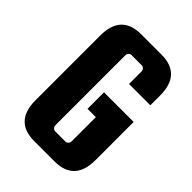

<svg xmlns="http://www.w3.org/2000/svg" viewBox="-198 -747 847 847"><g transform="rotate(45 225.5 -323.5)"><path d="M239 -257V-360H424V-122Q424 10 300 10H174Q50 10 50 -122V-525Q50 -657 174 -657H300Q424 -657 424 -525V-464H291V-542Q291 -550 285.5 -556Q280 -562 272 -562H209Q201 -562 195.5 -556Q190 -550 190 -542V-106Q190 -98 195.5 -92Q201 -86 209 -86H272Q280 -86 285.5 -92Q291 -98 291 -106V-257Z"/></g></svg>

Font: Squada One
Style: Regular
Weight: 400
Version: Version 1.001